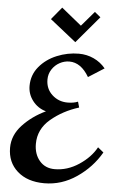

<svg xmlns="http://www.w3.org/2000/svg" viewBox="-63 -1013 665 1067"><g transform="rotate(5 269.0 -479.5)"><path d="M504 -654 416 -598Q371 -675 306 -675Q278 -675 252 -661Q226 -647 209.5 -621.5Q193 -596 193 -565Q193 -513 229 -480Q265 -447 315 -447Q349 -447 373 -457L382 -425Q292 -397 226 -341Q160 -285 160 -203Q160 -146 191.5 -109Q223 -72 276 -72Q347 -72 411 -114.5Q475 -157 506 -214L538 -188Q489 -103 405.5 -46Q322 11 225 11Q131 11 75 -38.5Q19 -88 19 -169Q19 -239 71.5 -295.5Q124 -352 200 -388Q154 -401 125.5 -438Q97 -475 97 -521Q97 -582 135 -628Q173 -674 232.5 -698.5Q292 -723 355 -723Q399 -723 438 -705Q477 -687 504 -654ZM352 -879 423 -962 456 -935 329 -785 183 -901 240 -970Z"/></g></svg>

Font: Amita
Style: Bold
Weight: 700
Designer: Eduardo Rodriguez Tunni, Modular Infotech, Brian J. Bonislawsky
Foundry: Eduardo Rodriguez Tunni, Modular Infotech, Brian J. Bonislawsky
Version: Version 1.003